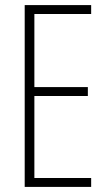

<svg xmlns="http://www.w3.org/2000/svg" viewBox="-20 -734 425 754"><path d="M338 0H77V-714H338V-679H115V-392H325V-357H115V-35H338Z"/></svg>

Font: Noto Sans Myanmar UI ExtraCondensed ExtraLight
Style: Regular
Weight: 200
Width: 2
Designer: Monotype Design Team
Foundry: Monotype Imaging Inc.
Version: Version 2.103; ttfautohint (v1.8.4.7-5d5b)